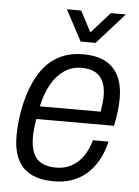

<svg xmlns="http://www.w3.org/2000/svg" viewBox="-53 -765 594 818"><g transform="rotate(5 244.0 -355.5)"><path d="M209 12Q150 12 111 -7.5Q72 -27 52.5 -67Q33 -107 33 -168Q33 -201 37 -235Q41 -269 48 -301Q64 -372 94 -425.5Q124 -479 171.5 -508.5Q219 -538 287 -538Q345 -538 382.5 -517.5Q420 -497 438.5 -458.5Q457 -420 457 -364Q457 -338 453.5 -308.5Q450 -279 443 -246H111Q107 -225 105 -205.5Q103 -186 103 -169Q103 -126 115 -99Q127 -72 151.5 -59.5Q176 -47 212 -47Q237 -47 259 -54.5Q281 -62 300.5 -78Q320 -94 334.5 -118.5Q349 -143 359 -177H426Q415 -131 395 -95.5Q375 -60 347 -36Q319 -12 284.5 0Q250 12 209 12ZM121 -301H381Q384 -320 386 -337Q388 -354 388 -369Q388 -406 376.5 -430.5Q365 -455 342.5 -467.5Q320 -480 284 -480Q243 -480 210.5 -458Q178 -436 155.5 -396Q133 -356 121 -301ZM452 -723 334 -591H270L200 -723H261L321 -609H286L388 -723Z"/></g></svg>

Font: Archivo SemiCondensed Light
Style: Italic
Weight: 300
Width: 4
Italic angle: -10°
Designer: Hector Gatti
Foundry: Omnibus-Type
Version: Version 2.001